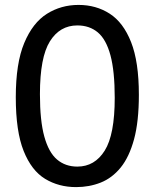

<svg xmlns="http://www.w3.org/2000/svg" viewBox="-20 -745 626 777"><path d="M444.3 -349.1Q444.3 -457 427 -521.2Q409.7 -585.4 376 -613.8Q342.3 -642.1 293 -642.1Q222.2 -642.1 181.9 -577.6Q141.6 -513.2 141.6 -363.8Q141.6 -256.3 159.4 -192.1Q177.2 -127.9 210.9 -99.4Q244.6 -70.8 293 -70.8Q363.3 -70.8 403.8 -135.5Q444.3 -200.2 444.3 -349.1ZM542 -361.3Q542 -253.4 522.5 -181.4Q502.9 -109.4 468.3 -66.9Q433.6 -24.4 387.5 -6.1Q341.3 12.2 288.1 12.2Q217.8 12.2 162.6 -21.2Q107.4 -54.7 75.7 -134Q43.9 -213.4 43.9 -351.6Q43.9 -489.3 78.1 -571Q112.3 -652.8 169.7 -689Q227.1 -725.1 297.9 -725.1Q368.7 -725.1 423.8 -689.7Q479 -654.3 510.5 -574.5Q542 -494.6 542 -361.3Z"/></svg>

Font: Andika LitF DSA DSG
Style: Regular
Weight: 400
Designer: Victor Gaultney, Annie Olsen, Julie Remington, Don Collingsworth, Eric Hays, Becca Hirsbrunner
Foundry: SIL International
Version: Version 6.200 ; LitF DSA DSG; ttfautohint (v1.8.3.10-c5d8)